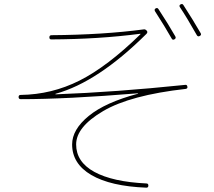

<svg xmlns="http://www.w3.org/2000/svg" viewBox="-20 -871 1040 932"><path d="M81.1 -389.6Q70.3 -389.6 70.3 -399.9Q70.3 -410.2 80.1 -410.2Q231.4 -412.1 366.2 -480Q501 -547.9 661.1 -704.1Q662.1 -705.1 662.1 -706.1Q662.1 -707 660.2 -707Q459 -680.7 228.5 -679.7Q219.7 -679.7 219.7 -689.9Q219.7 -700.2 230.5 -700.2Q481.4 -702.1 678.7 -728.5Q686.5 -729.5 693.4 -720.7Q698.2 -713.9 690.4 -706.1Q455.1 -472.7 251 -416Q249 -416 249 -414.1Q249 -413.1 251 -413.1Q539.1 -423.8 878.9 -459Q887.7 -460.9 889.6 -450.2Q891.6 -441.4 881.8 -439.5Q612.3 -409.2 481 -332Q349.6 -254.9 349.6 -169.9Q349.6 -85 438 -36.6Q526.4 11.7 690.4 19.5Q700.2 19.5 700.2 29.8Q700.2 40 690.4 40Q516.6 33.2 423.3 -21.5Q330.1 -76.2 330.1 -169.9Q330.1 -242.2 410.6 -308.1Q491.2 -374 649.4 -416Q650.4 -416 650.4 -417Q650.4 -418 648.4 -418Q301.8 -389.6 81.1 -389.6ZM813.5 -683.6Q780.3 -742.2 732.4 -816.4Q727.5 -825.2 735.4 -830.1Q744.1 -835 749 -827.1Q795.9 -755.9 831.1 -694.3Q835.9 -685.5 827.1 -680.2Q818.4 -674.8 813.5 -683.6ZM935.5 -700.2Q885.7 -788.1 853.5 -835.9Q847.7 -844.7 856.4 -849.6Q865.2 -854.5 870.1 -846.7Q918 -772.5 954.1 -710Q959 -701.2 949.7 -696.3Q940.4 -691.4 935.5 -700.2Z"/></svg>

Font: Rounded-L Mgen+ 2m thin
Style: Regular
Weight: 100
Designer: [Source Han Sans]
Ryoko NISHIZUKA  (kana & ideographs); Paul D. Hunt (Latin, Greek & Cyrillic); Wenlong ZHANG  (bopomofo
Version: Version 1.059.20150602